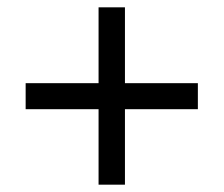

<svg xmlns="http://www.w3.org/2000/svg" viewBox="-20 -615 612 524"><path d="M321 -388V-595H249V-388H50V-317H249V-111H321V-317H520V-388Z"/></svg>

Font: Noto Sans Psalter Pahlavi
Style: Regular
Weight: 400
Designer: Monotype Design Team
Foundry: Monotype Imaging Inc.
Version: Version 2.002